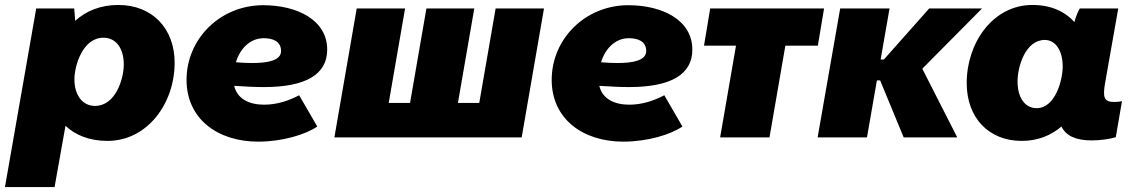

<svg xmlns="http://www.w3.org/2000/svg" viewBox="-50 -554 4596 774"><path d="M-30 200H170L214 -47C254 -9 311 14 383 14C545 14 654 -138 654 -301C654 -440 563 -534 427 -534C354 -534 296 -509 253 -470C252 -490 250 -510 249 -520H96ZM333 -127C283 -127 250 -170 250 -234C250 -289 283 -402 367 -402C418 -402 449 -359 449 -294C449 -236 416 -127 333 -127Z M991 17C1089 17 1183 -12 1229 -44L1156 -170C1116 -149 1068 -132 1015 -132C956 -132 907 -154 894 -208C938 -205 978 -203 1014 -203C1183 -203 1269 -254 1269 -354C1269 -474 1147 -533 1011 -533C837 -533 702 -397 702 -232C702 -75 827 17 991 17ZM901 -303C918 -359 959 -400 1013 -400C1051 -400 1083 -387 1083 -348C1083 -310 1029 -300 968 -300C946 -300 923 -301 901 -303Z M1882 -139H1796L1862 -520H1669L1603 -139H1517L1583 -520H1388L1298 0H2053L2143 -520H1948Z M2463 17C2561 17 2655 -12 2701 -44L2628 -170C2588 -149 2540 -132 2487 -132C2428 -132 2379 -154 2366 -208C2410 -205 2450 -203 2486 -203C2655 -203 2741 -254 2741 -354C2741 -474 2619 -533 2483 -533C2309 -533 2174 -397 2174 -232C2174 -75 2299 17 2463 17ZM2373 -303C2390 -359 2431 -400 2485 -400C2523 -400 2555 -387 2555 -348C2555 -310 2501 -300 2440 -300C2418 -300 2395 -301 2373 -303Z M2788 -370H2917L2853 0H3052L3116 -370H3247L3272 -520H2813Z M3246 0H3445L3485 -230H3498L3593 0H3809L3668 -277L3909 -520H3696L3513 -314H3500L3536 -520H3337Z M4350 12C4385 12 4422 7 4448 -1L4473 -146C4463 -144 4453 -143 4441 -143C4400 -143 4395 -162 4405 -220L4458 -520H4303C4295 -507 4287 -486 4281 -465C4243 -508 4186 -534 4112 -534C3953 -534 3847 -382 3847 -219C3847 -80 3935 14 4069 14C4135 14 4188 -9 4229 -44C4247 -7 4286 12 4350 12ZM4162 -393C4205 -393 4234 -350 4234 -286C4234 -231 4204 -118 4129 -118C4081 -118 4052 -161 4052 -226C4052 -284 4083 -393 4162 -393Z"/></svg>

Font: Fixel Display 20240404 Black
Style: Italic
Weight: 900
Italic angle: -10°
Designer: AlfaBravo + MacPaw
Foundry: Kyrylo Tkachov, Marchela Mozhyna, Serhii Makarenko, Maria Weinstein, Zakhar Kryvoshyya
Version: Version 1.211;Glyphs 3.2 (3225)